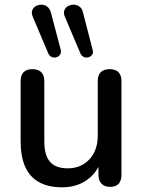

<svg xmlns="http://www.w3.org/2000/svg" viewBox="-20 -790 609 819"><path d="M245 9Q186 9 146.5 -13Q107 -35 87.5 -78.5Q68 -122 68 -188V-444Q68 -470 81 -482.5Q94 -495 118 -495Q142 -495 155.5 -482.5Q169 -470 169 -444V-187Q169 -128 193 -100Q217 -72 269 -72Q326 -72 361.5 -110.5Q397 -149 397 -212V-444Q397 -470 410 -482.5Q423 -495 448 -495Q472 -495 485 -482.5Q498 -470 498 -444V-44Q498 7 449 7Q426 7 413 -6.5Q400 -20 400 -44V-129L413 -107Q393 -51 349 -21Q305 9 245 9ZM323 -562 257 -718Q250 -734 254.5 -746Q259 -758 270 -764Q281 -770 294.5 -770Q308 -770 319 -762Q330 -754 334 -737L375 -578Q379 -565 373 -556.5Q367 -548 357 -545.5Q347 -543 337.5 -547Q328 -551 323 -562ZM186 -562 120 -718Q113 -734 117.5 -746Q122 -758 133 -764Q144 -770 157 -770Q170 -770 181 -762Q192 -754 197 -737L239 -578Q242 -565 236 -556.5Q230 -548 220 -545.5Q210 -543 200.5 -547Q191 -551 186 -562Z"/></svg>

Font: Nunito ExtraLight SemiBold
Style: Regular
Weight: 600
Version: Version 3.602